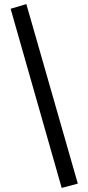

<svg xmlns="http://www.w3.org/2000/svg" viewBox="-20 -742 432 940"><path d="M32 -699 109 -722 361 157 282 178Z"/></svg>

Font: Ysabeau Semibold
Style: Regular
Weight: 600
Designer: Christian Thalmann (Catharsis Fonts)
Version: Version 0.003